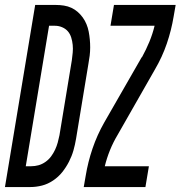

<svg xmlns="http://www.w3.org/2000/svg" viewBox="-60 -755 729 775"><path d="M-40 0 82 -735H166Q182 -735 198 -732.5Q214 -730 228 -723.5Q242 -717 253.5 -707Q265 -697 274 -684.5Q283 -672 289 -657.5Q295 -643 298 -627.5Q301 -612 302.5 -596Q304 -580 304 -563.5Q304 -547 302 -530.5Q300 -514 297 -498L247 -195Q243 -171 236.5 -148Q230 -125 218.5 -102.5Q207 -80 191.5 -60.5Q176 -41 154.5 -26.5Q133 -12 109.5 -6Q86 0 62 0ZM66 -84Q81 -84 95.5 -88Q110 -92 123.5 -101.5Q137 -111 146.5 -124Q156 -137 162.5 -151Q169 -165 173 -179.5Q177 -194 180 -209L230 -512Q232 -527 233.5 -542.5Q235 -558 233.5 -573.5Q232 -589 227.5 -603.5Q223 -618 214 -628.5Q205 -639 191 -645Q177 -651 162 -651H138L44 -84ZM278 0 286 -46Q295 -101 313.5 -155.5Q332 -210 361 -261L512 -524Q512 -524 512 -524Q512 -524 512 -524H513Q530 -555 543 -586.5Q556 -618 564 -651H386L400 -735H649L641 -689Q632 -634 613.5 -579.5Q595 -525 565 -474L415 -211Q397 -181 384 -149Q371 -117 363 -84H541L527 0Z"/></svg>

Font: Iosevka Curly MdExObl
Style: Regular
Weight: 500
Width: 7
Italic angle: -9°
Monospace: yes
Designer: Belleve Invis
Foundry: Belleve Invis
Version: Version 11.1.0; ttfautohint (v1.8.3)